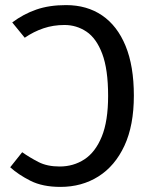

<svg xmlns="http://www.w3.org/2000/svg" viewBox="-20 -721 600 753"><path d="M239 -701Q321 -701 380.5 -660.5Q440 -620 472.5 -541Q505 -462 505 -346Q505 -229 468 -149.5Q431 -70 366 -29Q301 12 217 12Q147 12 99.5 -12Q52 -36 20 -65L67 -124Q97 -103 131 -85.5Q165 -68 214 -68Q268 -68 311 -96Q354 -124 379 -185Q404 -246 404 -345Q404 -449 381 -510Q358 -571 319 -597Q280 -623 233 -623Q189 -623 150.5 -610Q112 -597 77 -573L28 -633Q72 -666 122.5 -683.5Q173 -701 239 -701Z"/></svg>

Font: Fira Sans Variable
Style: Regular
Weight: 400
Designer: Carrois Corporate & Edenspiekermann AG
Foundry: Carrois Corporate GbR & Edenspiekermann AG
Version: Version 4.202